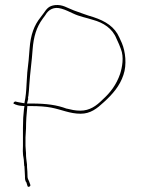

<svg xmlns="http://www.w3.org/2000/svg" viewBox="-20 -698 555 753"><path d="M33 -294C33 -292 33 -291 35 -290H38V-289C44 -287 51 -284 63 -283L76 -282L74 -270C73 -258 72 -247 71 -236L70 -196V-126C70 -115 69 -105 70 -98V-96C70 -86 74 -76 74 -61C75 -56 74 -47 76 -45V-43C76 -35 78 -15 78 -5C78 -2 77 11 84 18V19C85 22 87 29 88 32C90 38 101 33 99 27L94 13C91 7 88 1 88 -5C88 -14 87 -37 86 -43V-46C86 -51 86 -56 85 -60L83 -76C82 -82 82 -90 82 -98C82 -105 80 -115 80 -126V-159C80 -170 82 -182 82 -194C82 -222 84 -253 87 -279V-282H104C131 -282 161 -280 181 -276C222 -268 254 -252 296 -252C335 -252 360 -272 388 -298C421 -328 450 -361 464 -404C478 -444 472 -496 458 -529L448 -551C430 -592 395 -615 346 -631C318 -639 296 -648 270 -657C243 -667 226 -681 196 -678C172 -675 164 -665 151 -646L139 -630C114 -599 100 -562 96 -507C94 -475 91 -447 87 -414L84 -366C83 -343 81 -317 76 -295C76 -295 76 -293 76 -293C76 -293 64 -295 64 -295C52 -297 48 -298 40 -300C39 -300 34 -298 33 -294ZM70 -197C70 -197 69 -197 69 -197C69 -197 70 -197 70 -197ZM86 -292 90 -308C91 -309 90 -313 90 -318V-319H91C93 -334 94 -350 95 -366C98 -413 105 -459 108 -505C112 -555 123 -591 147 -624L158 -639C170 -660 191 -673 221 -664C239 -659 251 -652 267 -645C292 -633 317 -629 345 -620C385 -609 421 -587 437 -546L447 -524C450 -516 452 -511 454 -506C467 -474 459 -433 451 -408C436 -365 413 -335 382 -307C358 -283 332 -264 295 -264C274 -264 259 -268 242 -272H241C204 -286 163 -292 104 -292ZM94 14C94 14 94 13 94 13C94 13 94 14 94 14ZM437 -546Z"/></svg>

Font: Stray Cat
Style: HlCn
Weight: 100
Version: Version 1.0